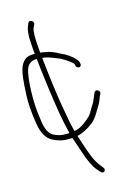

<svg xmlns="http://www.w3.org/2000/svg" viewBox="-133 -729 757 1047"><g transform="rotate(-15 246.0 -205.5)"><path d="M336.9 -343C344.8 -343 350.7 -350.1 349.4 -358L348.2 -365C347 -372.3 343.1 -379.7 336.6 -387C316.4 -409.9 290 -428.2 257.4 -442C229.8 -457.1 208.3 -465.8 193.2 -468.3C172.5 -471.7 165.3 -475 152.9 -475C152.1 -483.7 151.3 -492.7 150.4 -502C145.4 -563.3 146.4 -601.3 153.4 -616L161.6 -633C169.6 -649 140.7 -666.3 132.9 -649L125.7 -632C110 -598 117.8 -526.7 122.6 -477C88.1 -477 70 -471.4 53.2 -449C36.3 -428.8 26.2 -385.6 22.8 -319.5C21.8 -301.2 21 -286.3 20.2 -275C17.5 -227 21.7 -170 32.7 -104C41.2 -52.8 60.5 -18.8 90.7 -2C121.7 14.5 151.6 21.8 180.3 20H202.3C209.8 43.5 221.3 75.4 230 102C247.9 156.8 265.9 195.2 284.1 217L301.5 237C315.3 254.7 336.9 237 323.6 220C307.9 201.2 295.1 182.4 285.1 163.7C275 145.1 257.2 95.8 231.7 16C260.4 10.1 291 -5.4 323.4 -30.3C336.7 -40.5 349.3 -55.8 361.3 -76.3C373.2 -96.8 381.3 -110.2 385.6 -116.5C393.5 -128.1 401 -150.8 406.7 -164L412 -174C415.1 -183.2 412.3 -190.2 403.5 -195C395.2 -199.5 385.8 -195.7 383.4 -190L379 -180C375.6 -172.7 372.2 -164.7 369 -156C360.6 -133.3 354.2 -130.1 341.3 -106C323.8 -73 313.2 -63.5 279.4 -38.6C260.8 -25 241.9 -16.8 222.7 -14C213.5 -49 203.1 -101.2 191.6 -170.8C180 -240.2 168.1 -331.7 155.9 -445L174 -442.4C190 -440 228.6 -423.5 248.7 -416C266 -407.2 281.7 -397.5 295.9 -386.8C310.1 -376.2 317.6 -368.9 318.2 -365L319.4 -358C320.7 -350.1 329 -343 336.9 -343ZM168 -132C175.2 -89 183.6 -48.3 193.3 -10H174.3C152.1 -8.3 128.2 -13.9 102.5 -27C82.4 -39.9 69.1 -65.7 62.6 -104.5C61 -114.2 59.7 -124 58.7 -134C44 -222.2 49.7 -363.5 67.2 -408.7C77.1 -434.2 96.6 -447 125.6 -447C138.9 -327 153 -222 168 -132Z"/></g></svg>

Font: MewTooHand
Style: Lta
Weight: 400
Designer: Mew Too, Robert Jablonski
Version: Version 0.77